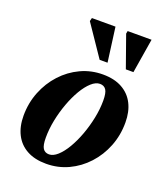

<svg xmlns="http://www.w3.org/2000/svg" viewBox="-129 -766 750 868"><g transform="rotate(20 246.0 -332.0)"><path d="M298.5 -454.5Q353.5 -454.5 391.2 -433.5Q429 -412.5 448.2 -374.5Q467.5 -336.5 467.5 -284.5Q467.5 -223 446.2 -169.2Q425 -115.5 387.2 -74.5Q349.5 -33.5 299.8 -10.2Q250 13 193.5 13Q138.5 13 100.8 -7.8Q63 -28.5 43.5 -66.8Q24 -105 24 -157Q24 -218 45.5 -272Q67 -326 104.8 -367Q142.5 -408 192 -431.2Q241.5 -454.5 298.5 -454.5ZM191.5 -31.5Q211.5 -31.5 232.5 -50.5Q253.5 -69.5 272.5 -101.8Q291.5 -134 306.5 -174.5Q321.5 -215 330.5 -258.8Q339.5 -302.5 339.5 -343.5Q339.5 -380.5 329.8 -395.2Q320 -410 300 -410Q280 -410 259 -391Q238 -372 219 -339.8Q200 -307.5 185 -266.8Q170 -226 161.2 -182.5Q152.5 -139 152.5 -98Q152.5 -61 162.2 -46.2Q172 -31.5 191.5 -31.5ZM299 -511.5H261L159.5 -661L163.5 -677H277ZM423.5 -511.5H387L333 -664L335.5 -677H450.5Z"/></g></svg>

Font: Newsreader 24pt
Style: Bold Italic
Weight: 700
Italic angle: -17°
Designer: Hugues Gentile
Foundry: Production Type
Version: Version 1.003